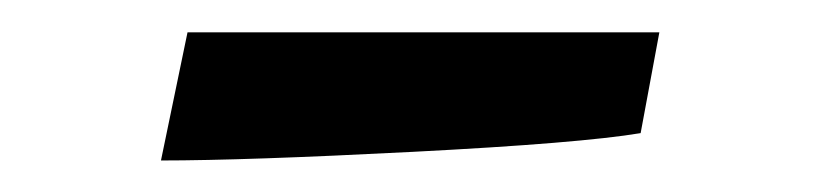

<svg xmlns="http://www.w3.org/2000/svg" viewBox="-20 -340 513 120"><path d="M97.2 -319.8H392.1L380.4 -256.8Q342.8 -250.5 238 -245.1Q133.3 -239.7 80.6 -239.7Z"/></svg>

Font: Vesper Libre
Style: Regular
Weight: 400
Designer: Robert Keller & Kimya Gandhi
Foundry: Mota Italic
Version: Version 1.058